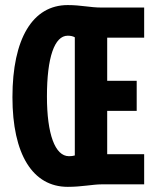

<svg xmlns="http://www.w3.org/2000/svg" viewBox="-20 -723 626 753"><path d="M245.6 9.8C301.3 9.8 343.8 0 378.4 0H545.4V-118.2H400.4V-288.1H516.1V-406.2H400.4V-575.2H545.4V-693.4H378.4C332.5 -693.4 298.8 -703.1 245.6 -703.1C107.9 -703.1 28.8 -571.3 28.8 -341.8C28.8 -118.2 107.9 9.8 245.6 9.8ZM250.5 -110.4C195.8 -110.4 164.1 -197.3 164.1 -344.7C164.1 -498 193.8 -583 245.6 -583C256.3 -583 266.1 -581.1 273.4 -576.7V-113.3C267.1 -111.3 258.8 -110.4 250.5 -110.4Z"/></svg>

Font: CaskaydiaCove Nerd Font
Style: Bold
Weight: 700
Designer: Aaron Bell
Foundry: Saja Typeworks
Version: Version 2111.1;Nerd Fonts 2.3.0